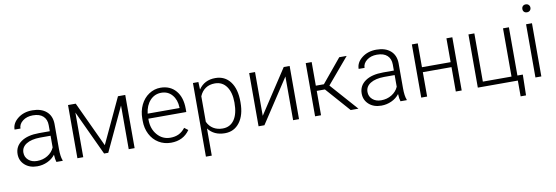

<svg xmlns="http://www.w3.org/2000/svg" viewBox="-63 -1198 5435 1878"><g transform="rotate(-10 2654.5 -259.0)"><path d="M409.7 0Q400.9 -24.9 398.4 -73.7Q367.7 -33.7 320.1 -12Q272.5 9.8 219.2 9.8Q143.1 9.8 95.9 -32.7Q48.8 -75.2 48.8 -140.1Q48.8 -217.3 113 -262.2Q177.2 -307.1 292 -307.1H397.9V-367.2Q397.9 -423.8 363 -456.3Q328.1 -488.8 261.2 -488.8Q200.2 -488.8 160.2 -457.5Q120.1 -426.3 120.1 -382.3L61.5 -382.8Q61.5 -445.8 120.1 -491.9Q178.7 -538.1 264.2 -538.1Q352.5 -538.1 403.6 -493.9Q454.6 -449.7 456.1 -370.6V-120.6Q456.1 -43.9 472.2 -5.9V0ZM226.1 -42Q284.7 -42 330.8 -70.3Q377 -98.6 397.9 -146V-262.2H293.5Q206.1 -261.2 156.7 -230.2Q107.4 -199.2 107.4 -145Q107.4 -100.6 140.4 -71.3Q173.3 -42 226.1 -42Z M904.3 -79.1 1114.3 -528.3H1186.5V0H1127.9V-433.6L924.8 0H883.3L676.3 -443.4V0H618.2V-528.3H694.8Z M1547.4 9.8Q1480 9.8 1425.5 -23.4Q1371.1 -56.6 1340.8 -116Q1310.5 -175.3 1310.5 -249V-270Q1310.5 -346.2 1340.1 -407.2Q1369.6 -468.3 1422.4 -503.2Q1475.1 -538.1 1536.6 -538.1Q1632.8 -538.1 1689.2 -472.4Q1745.6 -406.7 1745.6 -293V-260.3H1368.7V-249Q1368.7 -159.2 1420.2 -99.4Q1471.7 -39.6 1549.8 -39.6Q1596.7 -39.6 1632.6 -56.6Q1668.5 -73.7 1697.8 -111.3L1734.4 -83.5Q1669.9 9.8 1547.4 9.8ZM1536.6 -488.3Q1470.7 -488.3 1425.5 -439.9Q1380.4 -391.6 1370.6 -310.1H1687.5V-316.4Q1685.1 -392.6 1644 -440.4Q1603 -488.3 1536.6 -488.3Z M2284.2 -258.8Q2284.2 -135.3 2229.5 -62.7Q2174.8 9.8 2083 9.8Q1974.6 9.8 1917 -66.4V203.1H1858.9V-528.3H1913.1L1916 -453.6Q1973.1 -538.1 2081.5 -538.1Q2176.3 -538.1 2230.2 -466.3Q2284.2 -394.5 2284.2 -267.1ZM2225.6 -269Q2225.6 -370.1 2184.1 -428.7Q2142.6 -487.3 2068.4 -487.3Q2014.6 -487.3 1976.1 -461.4Q1937.5 -435.5 1917 -386.2V-132.8Q1938 -87.4 1977.1 -63.5Q2016.1 -39.6 2069.3 -39.6Q2143.1 -39.6 2184.3 -98.4Q2225.6 -157.2 2225.6 -269Z M2760.7 -528.3H2819.3V0H2760.7V-434.1L2475.6 0H2417.5V-528.3H2475.6V-93.8Z M3119.1 -242.2H3038.1V0H2979V-528.3H3038.1V-293.9H3118.2L3312 -528.3H3385.7L3168.9 -272L3409.7 0H3332.5Z M3827.1 0Q3818.4 -24.9 3815.9 -73.7Q3785.2 -33.7 3737.5 -12Q3689.9 9.8 3636.7 9.8Q3560.5 9.8 3513.4 -32.7Q3466.3 -75.2 3466.3 -140.1Q3466.3 -217.3 3530.5 -262.2Q3594.7 -307.1 3709.5 -307.1H3815.4V-367.2Q3815.4 -423.8 3780.5 -456.3Q3745.6 -488.8 3678.7 -488.8Q3617.7 -488.8 3577.6 -457.5Q3537.6 -426.3 3537.6 -382.3L3479 -382.8Q3479 -445.8 3537.6 -491.9Q3596.2 -538.1 3681.6 -538.1Q3770 -538.1 3821 -493.9Q3872.1 -449.7 3873.5 -370.6V-120.6Q3873.5 -43.9 3889.6 -5.9V0ZM3643.6 -42Q3702.1 -42 3748.3 -70.3Q3794.4 -98.6 3815.4 -146V-262.2H3710.9Q3623.5 -261.2 3574.2 -230.2Q3524.9 -199.2 3524.9 -145Q3524.9 -100.6 3557.9 -71.3Q3590.8 -42 3643.6 -42Z M4435.1 0H4376.5V-242.2H4091.8V0H4033.2V-528.3H4091.8V-291.5H4376.5V-528.3H4435.1Z M4595.2 -528.3H4653.8V-49.3H4938.5V-528.3H4997.1V-49.3H5050.8L5046.4 156.7H4992.7V0H4595.2Z M5226.1 0H5167.5V-528.3H5226.1ZM5157.2 -681.2Q5157.2 -697.8 5168 -709.2Q5178.7 -720.7 5197.3 -720.7Q5215.8 -720.7 5226.8 -709.2Q5237.8 -697.8 5237.8 -681.2Q5237.8 -664.6 5226.8 -653.3Q5215.8 -642.1 5197.3 -642.1Q5178.7 -642.1 5168 -653.3Q5157.2 -664.6 5157.2 -681.2Z"/></g></svg>

Font: SteelSelectRoboto
Style: Regular
Weight: 300
Designer: Google
Version: Version 2.137; 2017